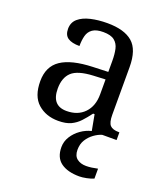

<svg xmlns="http://www.w3.org/2000/svg" viewBox="-143 -644 849 982"><g transform="rotate(20 281.5 -153.0)"><path d="M205 10Q138 10 94 -29Q50 -68 50 -150Q50 -230 106.5 -268Q163 -306 278 -310L361 -313V-373Q361 -409 355 -436.5Q349 -464 329 -480Q309 -496 268 -496Q230 -496 210 -482Q190 -468 183.5 -443.5Q177 -419 177 -387Q135 -387 113.5 -401.5Q92 -416 92 -450Q92 -485 116.5 -506Q141 -527 182 -536.5Q223 -546 272 -546Q364 -546 409.5 -507Q455 -468 455 -373V-114Q455 -72 469 -57Q483 -42 517 -42H520V0H385L369 -86H361Q340 -58 320 -36.5Q300 -15 273.5 -2.5Q247 10 205 10ZM228 -52Q289 -52 325 -89.5Q361 -127 361 -191V-272L297 -269Q212 -265 179.5 -234.5Q147 -204 147 -145Q147 -52 228 -52ZM404 240Q340 240 303.5 213.5Q267 187 267 130Q267 99 284 72Q301 45 328 26Q355 7 385 0H442Q421 6 399.5 21.5Q378 37 363.5 60Q349 83 349 115Q349 148 368.5 163Q388 178 418 178Q432 178 447.5 176Q463 174 481 170V224Q465 231 442.5 235.5Q420 240 404 240Z"/></g></svg>

Font: Noto Serif NP Hmong
Style: Regular
Weight: 400
Designer: Dalton Maag Ltd
Foundry: Dalton Maag Ltd
Version: Version 1.001